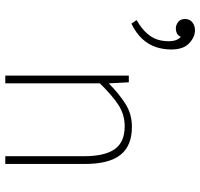

<svg xmlns="http://www.w3.org/2000/svg" viewBox="-36 -738 774 743"><g transform="rotate(90 351.5 -367.0)"><path d="M72 -488 58 -508Q92 -528 109.5 -548Q127 -568 133.5 -588.5Q140 -609 140 -632Q140 -649 135.5 -661Q131 -673 120 -682H124Q120 -670 111 -665Q102 -660 90 -660Q78 -660 66 -668.5Q54 -677 54 -696Q54 -713 66.5 -723.5Q79 -734 98 -734Q124 -734 148 -711.5Q172 -689 172 -642Q172 -611 162.5 -582.5Q153 -554 131 -530Q109 -506 72 -488ZM273 0V-478H299L303 -402H305Q343 -440 382.5 -465Q422 -490 471 -490Q545 -490 580 -445.5Q615 -401 615 -308V0H585V-304Q585 -384 558 -423Q531 -462 469 -462Q424 -462 387 -438Q350 -414 303 -366V0Z"/></g></svg>

Font: Mada ExtraLight
Style: Regular
Weight: 250
Designer: Khaled Hosny
Version: Version 1.5